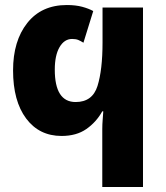

<svg xmlns="http://www.w3.org/2000/svg" viewBox="-20 -744 659 764"><path d="M387 0H549V-714H388V-575Q388 -466 368 -402Q348 -338 281 -338Q198 -338 198 -467Q198 -524 217 -556.5Q236 -589 267 -589Q282 -589 291.5 -585Q301 -581 312 -574L351 -700Q333 -710 307 -717Q281 -724 246 -724Q145 -724 88.5 -652.5Q32 -581 32 -464Q32 -342 84 -272.5Q136 -203 225 -203Q284 -203 323.5 -230.5Q363 -258 387 -301H391Q390 -284 388.5 -267Q387 -250 387 -230Z"/></svg>

Font: Noto Sans Display SemiCondensed Extra
Style: Regular
Weight: 800
Width: 4
Designer: Monotype Design Team
Foundry: Monotype Imaging Inc.
Version: Version 1.900